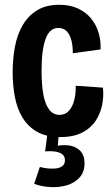

<svg xmlns="http://www.w3.org/2000/svg" viewBox="-20 -562 466 804"><path d="M232 12Q175 12 136.5 -9.5Q98 -31 75 -68.5Q52 -106 42.5 -155Q33 -204 33 -259Q33 -315 42.5 -366Q52 -417 75 -456.5Q98 -496 135.5 -519Q173 -542 228 -542Q273 -542 306.5 -526.5Q340 -511 361.5 -484.5Q383 -458 393 -424.5Q403 -391 401 -355L285 -339Q285 -369 279 -393Q273 -417 259.5 -431Q246 -445 224 -445Q206 -445 193 -434Q180 -423 171.5 -400.5Q163 -378 158.5 -344.5Q154 -311 154 -267Q154 -208 161.5 -166.5Q169 -125 186 -103Q203 -81 229 -81Q254 -81 269.5 -99Q285 -117 291.5 -145Q298 -173 297 -203L411 -195Q415 -160 408 -124Q401 -88 381 -57Q361 -26 324.5 -7Q288 12 232 12ZM123 208 147 137Q160 141 177.5 143Q195 145 212.5 143.5Q230 142 241 133.5Q252 125 252 109Q252 99 247.5 91.5Q243 84 233 79Q223 74 207 72Q191 70 169 72L180 -12H227L222 48Q253 43 278.5 49Q304 55 319 73Q334 91 334 121Q334 158 314 180.5Q294 203 262.5 213Q231 223 194 221.5Q157 220 123 208Z"/></svg>

Font: Bricolage Grotesque Condensed SemiBold
Style: Regular
Weight: 600
Width: 3
Designer: Mathieu Triay
Foundry: Atelier Triay
Version: Version 1.000;gftools[0.9.30]